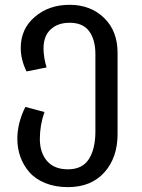

<svg xmlns="http://www.w3.org/2000/svg" viewBox="-20 -559 588 795"><path d="M268.1 -539.1Q355 -539.1 410.9 -484.9Q466.8 -430.7 466.8 -340.8V-3.9Q466.8 93.8 412.1 154.8Q357.4 215.8 261.2 215.8Q208.5 215.8 167.2 199Q126 182.1 101.3 153.6Q76.7 125 64.2 90.1Q51.8 55.2 51.8 16.1Q51.8 -49.8 85 -116.2L164.1 -95.2Q145 -40.5 145 16.1Q145 73.7 175 107.9Q205.1 142.1 261.2 142.1Q320.8 142.1 347.9 99.9Q375 57.6 375 -15.1V-335Q375 -394 349.4 -429.4Q323.7 -464.8 268.1 -464.8Q230.5 -464.8 205.3 -449Q180.2 -433.1 170.2 -410.4Q160.2 -387.7 160.2 -359.9Q160.2 -320.8 172.9 -279.8L89.8 -263.2Q65.9 -312 65.9 -360.8Q65.9 -439.5 124.3 -489.3Q182.6 -539.1 268.1 -539.1Z"/></svg>

Font: FiraGO
Style: Regular
Weight: 400
Designer: bBox Type
Foundry: bBox Type GmbH
Version: Version 1.001;PS 001.001;hotconv 1.0.88;makeotf.lib2.5.64775